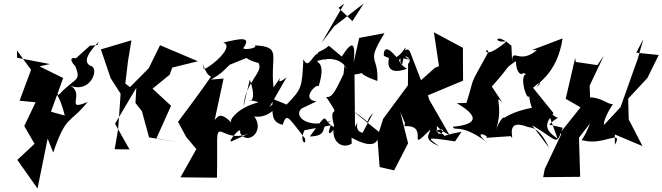

<svg xmlns="http://www.w3.org/2000/svg" viewBox="-20 -795 3794 1100"><path d="M272 -155 342 -348 206 -415 266 -428 78 -464 77 -506 158 -395 92 -218 184 -209 119 -73 178 29 79 121 195 285 253 -1 285 79C361 -143 378 -81 482 -211C340 -150 481 -267 371 -309C500 -248 554 -409 498 -418C467 -435 462 -468 545 -556L538 -537L495 -533L415 -461C339 -478 459 -359 400 -445C452 -318 423 -366 316 -251C255 -304 315 -285 351 -133Z M756 -205 793 -158 834 -8 1017 23 876 -2 960 -189 854 -287 952 -367 967 -408 1114 -444 897 -536 832 -404 725 -296 698 -316 713 -443 733 -564 558 -512 614 -347 671 -258 657 -57 637 60 722 61 639 -86 761 -292Z M1311 13C1269 33 1370 -86 1355 -36C1393 43 1501 -40 1437 -128C1557 -107 1636 -287 1524 -182L1622 -352C1521 -273 1648 -437 1547 -294C1527 -478 1598 -527 1440 -535C1459 -517 1373 -508 1374 -519C1422 -587 1362 -576 1259 -551C1326 -530 1195 -416 1148 -398C1129 -486 1150 -368 1189 -356C1129 -270 1065 -183 1000 -97L1047 -10L1105 59L1014 221L1223 223L1224 147V13C1224 -111 1265 24 1403 -29ZM1302 -96C1235 -163 1224 -117 1210 -108L1261 -345L1189 -339C1255 -379 1250 -380 1296 -424L1420 -474C1407 -499 1335 -467 1461 -434C1493 -381 1385 -329 1375 -183L1411 -339C1477 -150 1339 -248 1462 -209C1282 -165 1275 -28 1341 -150Z M1864 -533C1807 -481 1763 -512 1852 -449C1780 -571 1762 -369 1718 -455C1710 -296 1711 -287 1622 -196L1541 -229C1543 -152 1527 -98 1599 -80C1623 -147 1626 -132 1727 -2C1740 45 1690 16 1725 -49L1875 -77C1837 16 1912 -48 1929 -150C1840 -22 1921 73 1995 28L1994 -6C2122 63 2147 24 2154 -37L2000 -161C2132 -74 2054 -88 2117 -146L2057 -34C1994 -48 2051 -136 2014 -68L2011 -368C2105 -381 1988 -387 2142 -331C2149 -487 2073 -425 2183 -605L2038 -578L2006 -437C2017 -543 2004 -575 1938 -471ZM1948 -370C1899 -270 1883 -233 1848 -240C1949 -92 1851 -221 1897 -65C1815 -105 1876 -178 1755 -13C1872 -17 1802 -71 1881 -105C1741 -51 1657 -134 1709 -174L1793 -214C1697 -226 1800 -324 1805 -299C1851 -445 1789 -434 1799 -446C1963 -498 1983 -348 1954 -423ZM1952 -774 1822 -549 1894 -644 2064 -775 1999 -674 1919 -750Z M2392 -335 2331 -494C2309 -554 2250 -440 2284 -426C2318 -592 2309 -501 2251 -468C2171 -564 2179 -475 2179 -475L2209 -462C2209 -462 2175 -352 2312 -401C2275 -419 2227 -484 2325 -452C2262 -494 2356 -462 2318 -430L2317 -306L2175 -114L2142 -9L2155 162L2238 181L2318 26L2273 -154C2307 -69 2300 -106 2298 -72C2449 -82 2298 94 2446 -53C2441 -23 2399 0 2494 42C2436 -4 2403 -13 2587 15L2624 -40C2449 -9 2589 -3 2477 -45C2573 -87 2469 43 2484 -89C2441 -118 2497 -43 2554 -24L2439 -224L2432 -249L2633 -333L2632 -521L2466 -610L2495 -416L2471 -406Z M2910 -533C2816 -618 2800 -541 2885 -560C2733 -432 2763 -539 2778 -497C2657 -277 2707 -377 2652 -205L2597 -204C2733 -125 2710 -81 2575 -69C2582 -39 2615 -92 2762 14C2680 -59 2803 -10 2760 -5L2906 -15C2938 32 2859 -123 3000 -69C3023 -60 3066 -75 3126 52L3028 -78C3180 11 3164 47 3204 -63L3127 -81C3208 -162 3181 -69 3106 -190L3174 -2C3089 -56 3108 -92 3151 -147L3034 -292C3118 -368 3010 -246 3075 -316C3046 -318 3173 -366 3203 -575L3027 -508H3056C2954 -421 2914 -528 2914 -441ZM2994 -370C2947 -357 3014 -167 3015 -271C3008 -246 3014 -216 3027 -177C2879 -151 2812 -78 2878 -114C2861 -141 2836 -92 2803 -8C2882 -168 2800 -268 2858 -208L2784 -320C2784 -304 2777 -322 2778 -277C2934 -451 2854 -385 2935 -445C2942 -326 3004 -388 2965 -383Z M3502 -44 3435 -53 3661 42 3582 -111 3579 -230 3689 -348 3754 -480 3625 -493 3666 -571 3634 -459 3535 -181 3430 -68C3477 -63 3391 -46 3492 -199C3466 -193 3429 -236 3361 -237L3358 -304L3439 -475L3402 -422L3279 -440L3275 -462L3221 -229L3306 -180L3193 -38L3195 -25L3101 173L3092 220L3304 218L3297 -6L3361 -89C3314 30 3298 3 3329 11C3434 38 3554 -57 3503 34Z"/></svg>

Font: Asimov Silicon
Style: Regular
Weight: 400
Designer: Google
Version: Version 2.000980; 2014